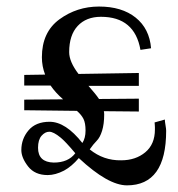

<svg xmlns="http://www.w3.org/2000/svg" viewBox="-20 -472 540 584"><path d="M164.1 -53.7Q142.6 -71.3 129.9 -71.3Q117.2 -71.3 106.4 -59.1Q95.7 -46.9 95.7 -22.5Q95.7 21.5 143.6 22.5Q187.5 22.5 209 -5.9Q178.7 -42 164.1 -53.7ZM133.8 -211.9H53.7V-244.1L117.2 -245.1Q107.4 -270.5 107.4 -297.9Q107.4 -374 160.6 -413.1Q213.9 -452.1 281.2 -452.1Q350.6 -452.1 392.6 -418.5Q434.6 -384.8 439.5 -325.2L407.2 -320.3Q389.6 -420.9 287.1 -420.9Q242.2 -420.9 216.3 -393.1Q190.4 -365.2 190.4 -313.5Q190.4 -284.2 218.8 -247.1L402.3 -250V-210.9H249Q271.5 -185.5 281.2 -170.9L402.3 -171.9V-132.8L295.9 -133.8Q296.9 -128.9 296.9 -124Q296.9 -94.7 290.5 -74.2Q284.2 -53.7 273.9 -43.5Q263.7 -33.2 252.9 -17.6Q294.9 16.6 348.6 15.6Q392.6 15.6 421.9 -8.8Q451.2 -33.2 451.2 -78.1Q451.2 -81.1 451.2 -85.4Q451.2 -89.8 450.7 -94.2Q450.2 -98.6 450.2 -99.6L481.4 -108.4Q481.4 -102.5 483.4 -91.3Q485.4 -80.1 485.4 -74.2Q485.4 91.8 366.2 91.8Q308.6 91.8 219.7 8.8Q198.2 34.2 174.8 46.9Q148.4 60.5 125 60.5Q85.9 60.5 65.4 34.2Q44.9 7.8 44.9 -15.6Q44.9 -49.8 66.9 -75.7Q88.9 -101.6 130.9 -101.6Q179.7 -101.6 230.5 -37.1Q240.2 -51.8 240.2 -75.2Q240.2 -97.7 233.9 -110.4Q227.5 -123 213.9 -134.8L53.7 -136.7V-168.9L171.9 -169.9Q148.4 -190.4 133.8 -211.9Z"/></svg>

Font: Bentham
Style: Regular
Weight: 400
Version: Version 002.002